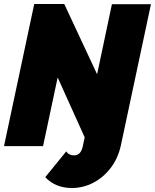

<svg xmlns="http://www.w3.org/2000/svg" viewBox="-23 -730 774 959"><path d="M336 209Q254 209 203 155L308 26Q320 46 347 46Q380 46 390 3L400 -44L265 -343L192 0H-3L148 -710H298L462 -359L536 -709H731L581 -5Q567 60 530.5 108Q494 156 443.5 182.5Q393 209 336 209Z"/></svg>

Font: Raleway Black
Style: Italic
Weight: 900
Italic angle: -12°
Designer: Matt McInerney, Pablo Impallari, Rodrigo Fuenzalida
Foundry: Matt McInerney, Pablo Impallari, Rodrigo Fuenzalida
Version: Version 4.101;RELEASE